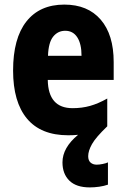

<svg xmlns="http://www.w3.org/2000/svg" viewBox="-20 -579 549 836"><path d="M364 101Q364 120 374.5 129Q385 138 401 138Q412 138 427 135Q442 132 450 128V225Q433 231 412 234Q391 237 371 237Q312 237 282 207.5Q252 178 252 128Q252 64 320 8Q300 10 277 10Q158 10 97.5 -62.5Q37 -135 37 -272Q37 -412 95 -485.5Q153 -559 260 -559Q362 -559 418.5 -493.5Q475 -428 475 -309V-231H188Q190 -108 296 -108Q337 -108 372.5 -118Q408 -128 447 -150V-29Q397 19 380.5 48.5Q364 78 364 101ZM264 -445Q232 -445 211.5 -419.5Q191 -394 189 -336H335Q335 -388 316.5 -416.5Q298 -445 264 -445Z"/></svg>

Font: Noto Sans Myanmar Condensed ExtraBold
Style: Regular
Weight: 800
Width: 3
Designer: Monotype Design Team
Foundry: Monotype Imaging Inc.
Version: Version 2.107; ttfautohint (v1.8.4.7-5d5b)